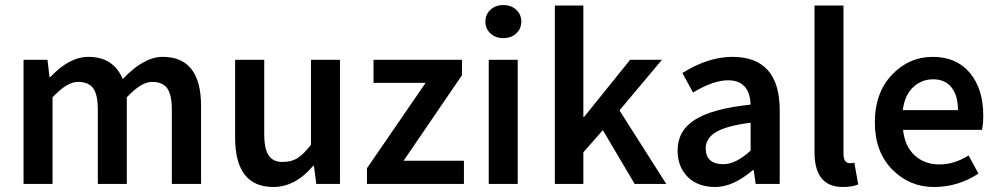

<svg xmlns="http://www.w3.org/2000/svg" viewBox="-20 -728 3949 760"><path d="M73.2 0V-491.2H168L175.8 -423.8H180.2Q254.4 -502.9 330.1 -502.9Q429.2 -502.9 465.8 -415Q548.8 -502.9 624 -502.9Q775.9 -502.9 775.9 -308.1V0H660.2V-293Q660.2 -353 642.1 -378.4Q624 -403.8 581.5 -403.8Q539.1 -403.8 481.9 -342.8V0H367.2V-293Q367.2 -353 349.1 -378.4Q331.1 -403.8 288.1 -403.8Q245.1 -403.8 188 -342.8V0Z M1062 12.2Q911.1 12.2 910.6 -183.1V-491.2H1025.9V-198.2Q1025.9 -137.7 1043.9 -112.3Q1061.5 -86.9 1097.7 -86.9Q1133.8 -86.9 1158.2 -102.5Q1182.6 -118.2 1210.9 -154.8V-491.2H1325.7V0H1231.9L1222.7 -71.8H1219.7Q1148.9 12.2 1062 12.2Z M1432.6 0V-62L1664.6 -399.9H1458.5V-491.2H1808.6V-430.2L1577.6 -91.8H1816.4V0Z M2023.4 -595.7Q2003.4 -577.1 1972.4 -577.1Q1941.4 -577.1 1921.4 -595.7Q1901.4 -614.3 1901.4 -642.6Q1901.4 -670.9 1921.4 -689.5Q1941.4 -708 1972.4 -708Q2003.4 -708 2023.4 -689.5Q2043.5 -670.9 2043.5 -642.6Q2043.5 -614.3 2023.4 -595.7ZM1914.6 0V-491.2H2029.3V0Z M2176.3 0V-706.1H2289.1V-265.1H2292L2474.1 -491.2H2600.1L2432.1 -291L2617.2 0H2492.2L2366.2 -212.9L2289.1 -125V0Z M2844.2 -78.1Q2892.1 -78.1 2951.2 -131.8V-242.2Q2855 -230 2814.2 -205.1Q2773.4 -180.2 2773.4 -141.1Q2773.4 -78.1 2844.2 -78.1ZM2662.1 -131.8Q2662.1 -210.9 2731.2 -254.4Q2800.3 -297.9 2951.2 -314Q2947.3 -410.2 2861.3 -410.2Q2804.2 -410.2 2723.1 -361.8L2681.2 -439Q2783.2 -502.9 2878.9 -502.9Q3066.4 -502.9 3066.4 -291V0H2971.2L2963.4 -54.2H2959.5Q2881.3 12.2 2811.8 12.2Q2742.2 12.2 2702.1 -27.8Q2662.1 -67.9 2662.1 -131.8Z M3315.9 12.2Q3204.1 12.2 3204.1 -126V-706.1H3318.8V-120.1Q3318.8 -82 3343.8 -82Q3352.5 -82 3361.8 -84L3377 2Q3354 12.2 3315.9 12.2Z M3772 -292Q3772 -350.1 3746.3 -382.1Q3720.7 -414.1 3673.8 -414.1Q3627 -414.1 3593.8 -382.1Q3560.5 -350.1 3553.7 -292ZM3872.1 -270Q3872.1 -233.9 3866.7 -213.9H3554.7Q3561.5 -148.9 3600.6 -113Q3639.6 -77.1 3698.7 -77.1Q3757.8 -77.1 3814 -112.8L3853 -41Q3772.9 12.2 3676.5 12.2Q3580.1 12.2 3511.5 -57.4Q3442.9 -127 3442.9 -243.7Q3442.9 -360.4 3510.3 -431.6Q3577.6 -502.9 3671.9 -502.9Q3766.1 -502.9 3819.1 -439.5Q3872.1 -376 3872.1 -270Z"/></svg>

Font: SourceSansPro-Semibold
Style: Regular
Weight: 600
Designer: Paul D. Hunt
Foundry: Adobe Systems Incorporated
Version: Version 2.020;PS 2.0;hotconv 1.0.86;makeotf.lib2.5.63406